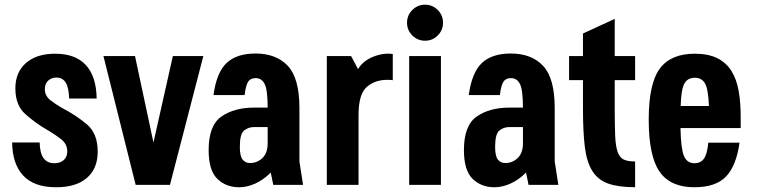

<svg xmlns="http://www.w3.org/2000/svg" viewBox="-20 -780 3194 810"><path d="M392.2 -139.8Q392.2 -216.4 347.4 -254.7Q302.6 -293 239.2 -326Q217.2 -338.6 193.2 -356.9Q169.2 -375.2 169.2 -403.8Q169.2 -426.6 183.1 -439.7Q197 -452.8 218 -452.8Q244.4 -452.8 257.5 -431Q270.6 -409.2 271.6 -364.4H387.8Q386.4 -457.2 342.4 -505.3Q298.4 -553.4 212.4 -553.4Q134.6 -553.4 89.7 -514.3Q44.8 -475.2 44.8 -407.2Q44.8 -335.2 88.1 -297.5Q131.4 -259.8 172.8 -235.8Q211.6 -213.4 237.7 -192.9Q263.8 -172.4 263.8 -141.4Q263.8 -117.8 248.8 -104.6Q233.8 -91.4 209.4 -91.4Q178.6 -91.4 163.3 -113.4Q148 -135.4 147.4 -179H31.2Q32.2 -88.4 78 -39.2Q123.8 10 217 10Q301.4 10 346.8 -29.6Q392.2 -69.2 392.2 -139.8Z M552.4 0H697L837.8 -543.4H709.2L627.4 -178.8L549.6 -543.4H416.4Z M1051.2 -326Q968.8 -326 914.5 -288.6Q860.2 -251.2 860.2 -147Q860.2 -61 896.8 -25.5Q933.4 10 989 10Q1021.8 10 1056.2 -5.3Q1090.6 -20.6 1122.2 -52L1132.8 0H1258.6L1243.2 -99V-326ZM880.6 -379H1011.8Q1017.4 -422 1027.4 -436.2Q1037.4 -450.4 1058.8 -450.4Q1084.4 -450.4 1096.8 -425.1Q1109.2 -399.8 1109.2 -324H1243.2Q1243.2 -450 1194.3 -502.1Q1145.4 -554.2 1058.2 -554.2Q977.8 -554.2 935.6 -513.9Q893.4 -473.6 880.6 -379ZM991.8 -160.6Q991.8 -215.6 1010.2 -229.8Q1028.6 -244 1052.2 -244H1109.2V-175.6Q1109.2 -134.2 1087 -113.2Q1064.8 -92.2 1034.8 -92.2Q1015.2 -92.2 1003.5 -106.8Q991.8 -121.4 991.8 -160.6Z M1358.8 0H1492.6V-295Q1492.6 -382.2 1526.9 -412.7Q1561.2 -443.2 1613.8 -443.2Q1619.4 -443.2 1625.4 -443Q1631.4 -442.8 1637 -441.6V-552.2Q1597.6 -558 1554.4 -540.6Q1511.2 -523.2 1490.6 -488.6L1461.2 -543.4H1358.8Z M1840.2 0V-543.4H1706.2V0ZM1697.2 -684.2Q1697.2 -652.6 1719.5 -630.4Q1741.8 -608.2 1773.2 -608.2Q1804.6 -608.2 1826.8 -630.4Q1849 -652.6 1849 -684.2Q1849 -715.6 1826.8 -737.9Q1804.6 -760.2 1773.2 -760.2Q1741.8 -760.2 1719.5 -737.9Q1697.2 -715.6 1697.2 -684.2Z M2128.2 -326Q2045.8 -326 1991.5 -288.6Q1937.2 -251.2 1937.2 -147Q1937.2 -61 1973.8 -25.5Q2010.4 10 2066 10Q2098.8 10 2133.2 -5.3Q2167.6 -20.6 2199.2 -52L2209.8 0H2335.6L2320.2 -99V-326ZM1957.6 -379H2088.8Q2094.4 -422 2104.4 -436.2Q2114.4 -450.4 2135.8 -450.4Q2161.4 -450.4 2173.8 -425.1Q2186.2 -399.8 2186.2 -324H2320.2Q2320.2 -450 2271.3 -502.1Q2222.4 -554.2 2135.2 -554.2Q2054.8 -554.2 2012.6 -513.9Q1970.4 -473.6 1957.6 -379ZM2068.8 -160.6Q2068.8 -215.6 2087.2 -229.8Q2105.6 -244 2129.2 -244H2186.2V-175.6Q2186.2 -134.2 2164 -113.2Q2141.8 -92.2 2111.8 -92.2Q2092.2 -92.2 2080.5 -106.8Q2068.8 -121.4 2068.8 -160.6Z M2380.8 -543.4V-442H2439.4V-321.8Q2439.4 -224.4 2447.2 -160.7Q2455 -97 2478.7 -59Q2502.4 -21 2545.6 -5.6Q2588.8 9.8 2659.4 9.8V-98.8Q2628.8 -98.8 2611.6 -106.8Q2594.4 -114.8 2585.8 -138.9Q2577.2 -163 2575.3 -206.5Q2573.4 -250 2573.4 -321V-442H2659.4V-543.4H2573.4V-700.4L2439.4 -638.6V-543.4Z M2910.4 -91.4Q2878.2 -91.4 2865.4 -122Q2852.6 -152.6 2850.8 -239.6H3104.8V-287.4Q3104.8 -347.4 3096.2 -396.4Q3087.6 -445.4 3066 -480.3Q3044.4 -515.2 3006.5 -534.3Q2968.6 -553.4 2910.8 -553.4Q2809.8 -553.4 2763.3 -490.3Q2716.8 -427.2 2716.8 -275.2Q2716.8 -121.8 2762.5 -55.9Q2808.2 10 2909.2 10Q2999.2 10 3042.7 -35.1Q3086.2 -80.2 3100 -178.2H2968.2Q2963.4 -129 2949.4 -110.2Q2935.4 -91.4 2910.4 -91.4ZM2911.6 -452Q2940.2 -452 2954.1 -428.3Q2968 -404.6 2970.8 -332.8H2851.6Q2853.6 -403.2 2867.3 -427.6Q2881 -452 2911.6 -452Z"/></svg>

Font: Secuela Light
Style: Regular
Weight: 300
Designer: Fernando Haro
Foundry: deFharo
Version: Version 1.708